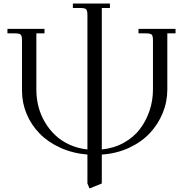

<svg xmlns="http://www.w3.org/2000/svg" viewBox="-20 -865 1065 1083"><path d="M22 -676.8V-702.1H231V-676.8H185.1V-358.9Q185.1 -310.5 196.8 -264.4Q208.5 -218.3 232.7 -177Q256.8 -135.7 290.8 -103.3Q324.7 -70.8 371.6 -49.3Q418.5 -27.8 473.1 -22V-779.8Q473.1 -804.7 466.1 -812.3Q459 -819.8 434.1 -819.8H391.1V-845.2H600.1V-819.8H554.2V-22Q623 -28.8 679 -60.1Q734.9 -91.3 770 -138.2Q805.2 -185.1 824 -241.9Q842.8 -298.8 842.8 -359.9V-637.2Q842.8 -662.1 835.9 -669.4Q829.1 -676.8 804.2 -676.8H761.2V-702.1H970.2V-676.8H923.8V-359.9Q923.8 -290.5 897.5 -226.6Q871.1 -162.6 824 -112.8Q776.9 -63 706.8 -30.8Q636.7 1.5 554.2 6.8V169.9L484.9 198.2L473.1 169.9V6.8Q390.1 0 320.3 -31.7Q250.5 -63.5 203.4 -111.8Q156.2 -160.2 130.1 -222.7Q104 -285.2 104 -354V-637.2Q104 -662.1 96.9 -669.4Q89.8 -676.8 64.9 -676.8Z"/></svg>

Font: Dihjauti S
Style: Regular
Weight: 400
Designer: T. Christopher White
Version: Version 3.0.0